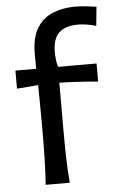

<svg xmlns="http://www.w3.org/2000/svg" viewBox="-55 -829 530 868"><g transform="rotate(-5 209.5 -395.5)"><path d="M116.7 0Q120.6 -58.1 122.1 -112.3Q123.5 -166.5 123.5 -231.9V-284.2Q123.5 -321.8 123 -363.3Q122.6 -404.8 122.1 -452.1L25.4 -444.3V-526.4H119.6Q119.6 -543.5 119.4 -560.1Q119.1 -576.7 119.1 -593.8Q119.1 -669.9 147 -712.9Q174.8 -755.9 220.2 -773.4Q265.6 -791 318.4 -791Q342.3 -791 370.8 -787.8Q399.4 -784.7 415.5 -782.2L407.2 -695.8Q390.6 -701.2 367.4 -705.1Q344.2 -709 327.1 -709Q266.6 -709 238.3 -681.2Q210 -653.3 210 -594.2Q210 -576.2 212.6 -555.7Q215.3 -535.2 220.2 -526.4H393.6V-444.3Q303.2 -452.6 218.3 -454.6V-231.9Q218.3 -166.5 219.7 -112.3Q221.2 -58.1 226.1 0Z"/></g></svg>

Font: Pinar DS1 Medium
Style: Regular
Weight: 500
Designer: Amin Abedi
Version: Version 3.000